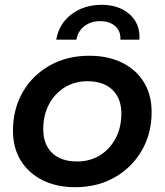

<svg xmlns="http://www.w3.org/2000/svg" viewBox="-20 -772 685 799"><path d="M293 7Q215 7 156.5 -22.5Q98 -52 66 -104.5Q34 -157 34 -228Q34 -318 74.5 -388.5Q115 -459 187 -499.5Q259 -540 351 -540Q430 -540 488.5 -511Q547 -482 579 -429.5Q611 -377 611 -306Q611 -216 570 -145.5Q529 -75 457.5 -34Q386 7 293 7ZM301 -100Q354 -100 395.5 -125.5Q437 -151 461 -196Q485 -241 485 -300Q485 -362 448 -398Q411 -434 344 -434Q291 -434 249.5 -408.5Q208 -383 184 -338Q160 -293 160 -234Q160 -171 197 -135.5Q234 -100 301 -100ZM214 -607Q226 -674 278 -713Q330 -752 404 -752Q451 -752 487.5 -734Q524 -716 543.5 -683.5Q563 -651 560 -607H481Q483 -642 459.5 -663Q436 -684 397 -684Q358 -684 331 -663Q304 -642 298 -607Z"/></svg>

Font: Montserrat SemiBold
Style: Italic
Weight: 600
Italic angle: -11.3°
Designer: Julieta Ulanovsky
Foundry: Julieta Ulanovsky
Version: Version 9.000; ttfautohint (v1.8.4.7-5d5b)